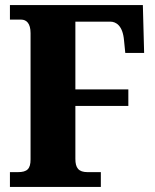

<svg xmlns="http://www.w3.org/2000/svg" viewBox="-20 -734 610 754"><path d="M19 0H376V-58H324C288 -58 276 -75 276 -110V-318H484V-383H276V-649H413C436 -649 462 -633 467 -576L472 -526H546L541 -714H19V-657H63C84 -657 100 -642 100 -604V-108C100 -71 87 -58 50 -58H19Z"/></svg>

Font: Noto Serif Ethiopic Condensed Black
Style: Regular
Weight: 900
Width: 3
Designer: Monotype Design Team
Foundry: Monotype Imaging Inc.
Version: Version 2.102